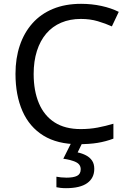

<svg xmlns="http://www.w3.org/2000/svg" viewBox="-20 -744 672 1004"><path d="M403 -645Q346 -645 300 -625.5Q254 -606 222 -568.5Q190 -531 173 -477.5Q156 -424 156 -357Q156 -269 183.5 -204Q211 -139 265.5 -104Q320 -69 402 -69Q449 -69 491 -77Q533 -85 573 -97V-19Q533 -4 490.5 3Q448 10 389 10Q280 10 207 -35Q134 -80 97.5 -163Q61 -246 61 -358Q61 -439 83.5 -506Q106 -573 149.5 -622Q193 -671 257 -697.5Q321 -724 404 -724Q459 -724 510 -713Q561 -702 601 -682L565 -606Q532 -621 491.5 -633Q451 -645 403 -645ZM473 139Q473 187 436 213.5Q399 240 325 240Q310 240 296.5 238.5Q283 237 275 235V180Q284 182 299 183.5Q314 185 328 185Q364 185 383 175.5Q402 166 402 141Q402 115 375.5 103Q349 91 311 86L354 0H412L386 53Q410 58 430 68.5Q450 79 461.5 96Q473 113 473 139Z"/></svg>

Font: Noto Sans Oriya
Style: Regular
Weight: 400
Designer: Amélie Bonet and Sol Matas
Foundry: Google LLC
Version: Version 2.006